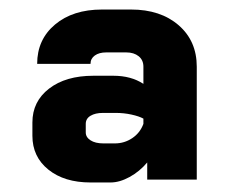

<svg xmlns="http://www.w3.org/2000/svg" viewBox="-20 -726 481 403"><path d="M48 -441V-469Q48 -513 83 -540Q118 -567 176 -567H218Q255 -567 281 -550V-586Q281 -600 271 -608Q261 -616 245 -616H203Q188 -616 179 -609.5Q170 -603 170 -592H58Q58 -643 95.5 -674.5Q133 -706 194 -706H255Q317 -706 355 -673Q393 -640 393 -586V-349H289V-385Q273 -366 252 -354.5Q231 -343 212 -343H170Q115 -343 81.5 -370Q48 -397 48 -441ZM221 -425Q241 -425 257.5 -436Q274 -447 281 -466V-477Q272 -482 256 -485.5Q240 -489 223 -489H196Q180 -489 170 -483Q160 -477 160 -466V-448Q160 -438 170 -431.5Q180 -425 197 -425Z"/></svg>

Font: Stavian Bold
Style: Bold
Weight: 700
Version: Version 1.000; ttfautohint (v1.6)